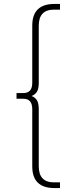

<svg xmlns="http://www.w3.org/2000/svg" viewBox="-20 -762 349 976"><path d="M141 -274Q160 -266 168.5 -251Q177 -236 177 -207V83Q177 165 254 165H285V194H257Q144 194 144 84V-207Q144 -260 99 -260H64V-289H99Q144 -289 144 -341V-632Q144 -742 257 -742H285V-713H254Q177 -713 177 -631V-341Q177 -312 168.5 -297Q160 -282 141 -274Z"/></svg>

Font: Montserrat Alternates ExLight
Style: Regular
Weight: 275
Designer: Julieta Ulanovsky
Foundry: Julieta Ulanovsky
Version: Version 7.200